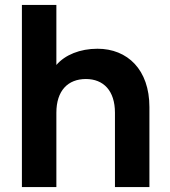

<svg xmlns="http://www.w3.org/2000/svg" viewBox="-20 -760 691 780"><path d="M69 -740V0H209V-302C209 -392 256 -439 329 -439C400 -439 447 -392 447 -302V0H587V-325C587 -477 498 -562 376 -562C305 -562 244 -537 209 -496V-740Z"/></svg>

Font: Malmofest SemiBold
Style: Regular
Weight: 600
Designer: Jonny Pinhorn (Poppins), Kolossal
Version: Version 1.004;Glyphs 3.1.2 (3151)